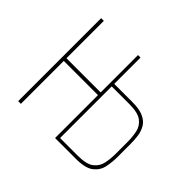

<svg xmlns="http://www.w3.org/2000/svg" viewBox="-120 -653 810 810"><g transform="rotate(45 285.5 -247.5)"><path d="M68 0V-495H84V-272H288V-495H303V-338H412Q454 -338 478.5 -326.5Q503 -315 514 -295.5Q525 -276 528 -253Q531 -230 531 -207V-131Q531 -100 525 -70Q519 -40 494 -20Q469 0 412 0H288V-256H84V0ZM303 -15H408Q460 -15 482.5 -32.5Q505 -50 510.5 -77.5Q516 -105 516 -134V-204Q516 -234 510.5 -261Q505 -288 482.5 -305.5Q460 -323 408 -323H303Z"/></g></svg>

Font: Alumni Sans Pinstripe
Style: Regular
Weight: 400
Designer: Robert E. Leuschke
Foundry: Robert E. Leuschke
Version: Version 1.010; ttfautohint (v1.8.4.7-5d5b)